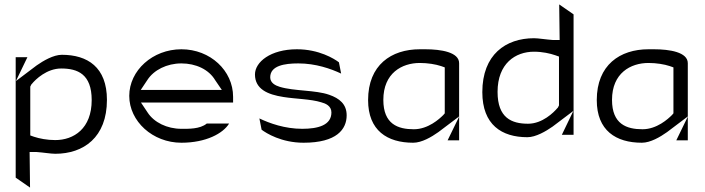

<svg xmlns="http://www.w3.org/2000/svg" viewBox="-20 -660 3190 869"><path d="M51 144 116 189 114 28H144H145C175 30 210 36 230 36C358 36 464 -38 464 -208C464 -356 376 -412 260 -412C222 -412 176 -385 146 -364L52 -293L104 -401H51ZM117 -47V-268L122 -278L124 -280C141 -301 192 -350 257 -350C331 -350 395 -325 395 -207C395 -78 314 -26 230 -26C193 -26 158 -33 134 -41Z M565 -226C565 -111 671 -14 801 -14C912 -14 990 -56 1017 -101H916C885 -75 831 -77 801 -77C736 -77 677 -106 648 -151L618 -196H1035V-222C1035 -340 932 -437 801 -437C671 -437 565 -341 565 -226ZM617 -253 647 -298C676 -343 735 -373 801 -373C866 -373 925 -346 954 -297L984 -253Z M1134 -323C1134 -257 1191 -232 1263 -221C1318 -212 1386 -212 1434 -197C1453 -192 1480 -181 1480 -151C1480 -93 1419 -77 1348 -77C1269 -77 1200 -102 1154 -124L1164 -73C1185 -57 1254 -14 1354 -14C1504 -14 1549 -75 1549 -138C1549 -189 1516 -215 1470 -231C1408 -253 1312 -247 1246 -267C1226 -273 1203 -285 1203 -310C1203 -363 1268 -373 1330 -373C1409 -373 1477 -349 1524 -327L1514 -378C1493 -394 1424 -437 1324 -437C1204 -437 1134 -379 1134 -323Z M1646 -207C1646 -69 1733 -14 1850 -14C1889 -14 1933 -40 1964 -62L2058 -133V-374C2058 -424 1976 -437 1905 -437H1880C1751 -437 1646 -366 1646 -207ZM1715 -208C1715 -329 1799 -375 1880 -375C1916 -375 1952 -369 1976 -361L1993 -355V-147L1986 -139C1969 -122 1918 -75 1853 -75C1781 -75 1715 -98 1715 -208ZM2006 -25H2058V-132ZM2058 -132V-133Z M2163 -243C2163 -95 2251 -39 2367 -39C2405 -39 2451 -66 2481 -87L2575 -158L2523 -50H2576V-595L2511 -640L2513 -479H2483H2482C2452 -481 2417 -487 2397 -487C2269 -487 2163 -413 2163 -243ZM2232 -244C2232 -373 2313 -426 2397 -426C2435 -426 2470 -418 2493 -410L2510 -404V-183L2505 -173L2503 -171C2486 -151 2435 -100 2370 -100C2296 -100 2232 -126 2232 -244Z M2681 -207C2681 -69 2768 -14 2885 -14C2924 -14 2968 -40 2999 -62L3093 -133V-374C3093 -424 3011 -437 2940 -437H2915C2786 -437 2681 -366 2681 -207ZM2750 -208C2750 -329 2834 -375 2915 -375C2951 -375 2987 -369 3011 -361L3028 -355V-147L3021 -139C3004 -122 2953 -75 2888 -75C2816 -75 2750 -98 2750 -208ZM3041 -25H3093V-132ZM3093 -132V-133Z"/></svg>

Font: Charger Static
Style: Regular
Weight: 1000
Designer: Jasper
Foundry: KineticPlasma Fonts/Cannot Into Space Fonts
Version: Version 1.1